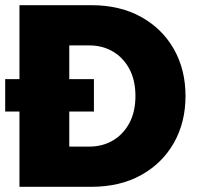

<svg xmlns="http://www.w3.org/2000/svg" viewBox="-23 -720 762 740"><path d="M52 0V-290H-3V-415H52V-700H329Q439 -700 520.5 -655Q602 -610 647 -531Q692 -452 692 -350Q692 -248 647 -169Q602 -90 520.5 -45Q439 0 329 0ZM244 -155H321Q372 -155 412 -178.5Q452 -202 475.5 -245.5Q499 -289 499 -350Q499 -411 475.5 -454.5Q452 -498 412 -521.5Q372 -545 321 -545H244V-415H339V-290H244Z"/></svg>

Font: MuseoModerno ExtraBold
Style: Regular
Weight: 800
Designer: Pablo Cosgaya, Héctor Gatti, Marcela Romero, and the Authors of The MuseoModerno Project.
Foundry: Omnibus-Type Team
Version: Version 1.001